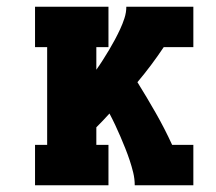

<svg xmlns="http://www.w3.org/2000/svg" viewBox="-20 -550 640 570"><path d="M84 0V-120H120V-410H84V-530H302V-410H266V-343Q276 -357 285.5 -372Q295 -387 304 -402Q313 -417 321 -432Q329 -447 336.5 -463Q344 -479 349.5 -496Q355 -513 355 -530H554V-410H466Q448 -383 428.5 -357Q409 -331 388 -306Q416 -261 442.5 -214.5Q469 -168 491 -120H554V0H380Q380 -19 375.5 -37.5Q371 -56 365 -74Q359 -92 352 -109.5Q345 -127 337.5 -144.5Q330 -162 322 -179Q314 -196 305 -213Q296 -203 286 -192.5Q276 -182 266 -172V-120H302V0Z"/></svg>

Font: Iosevka Curly Slab HvEx
Style: Regular
Weight: 900
Width: 7
Monospace: yes
Designer: Belleve Invis
Foundry: Belleve Invis
Version: Version 11.1.0; ttfautohint (v1.8.3)